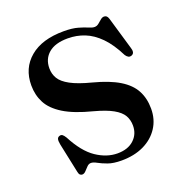

<svg xmlns="http://www.w3.org/2000/svg" viewBox="-95 -555 626 652"><g transform="rotate(-20 218.5 -229.0)"><path d="M233 -16.5Q270.5 -16.5 292.2 -36.5Q314 -56.5 314 -87.5Q314 -108 304.8 -124.2Q295.5 -140.5 271.5 -154Q247.5 -167.5 204.5 -179Q139.5 -195.5 102.8 -218.2Q66 -241 51 -269.8Q36 -298.5 36 -333.5Q36 -395.5 79.8 -432.2Q123.5 -469 202 -469Q233 -469 253 -463.2Q273 -457.5 285.5 -452Q298 -446.5 306 -446.5Q314.5 -446.5 321.2 -452Q328 -457.5 334.5 -463.2Q341 -469 348 -469Q353 -469 356.8 -466Q360.5 -463 363 -455L397 -339Q400.5 -329 399.2 -322.2Q398 -315.5 391 -312.5Q384 -310 379 -312.8Q374 -315.5 369.5 -322Q347 -367 321.2 -393Q295.5 -419 267 -430.2Q238.5 -441.5 206.5 -441.5Q161 -441.5 137.2 -421.2Q113.5 -401 113.5 -367Q113.5 -346.5 123.5 -329.8Q133.5 -313 159.8 -298.8Q186 -284.5 234.5 -272Q292 -257 326.5 -236Q361 -215 376.2 -186.5Q391.5 -158 391.5 -120.5Q391.5 -81.5 372 -51.8Q352.5 -22 318 -5.5Q283.5 11 237.5 11Q208 11 188.8 4Q169.5 -3 157 -10Q144.5 -17 136 -17Q128 -17 121.5 -10.2Q115 -3.5 108.8 3.2Q102.5 10 95.5 10Q91 10 87.5 6.8Q84 3.5 82.5 -4.5L60 -111Q57.5 -124 58.8 -130.5Q60 -137 66.5 -139.5Q73 -142 77.8 -138.8Q82.5 -135.5 88 -126.5Q119 -67 156.5 -41.8Q194 -16.5 233 -16.5Z"/></g></svg>

Font: Fraunces 60pt
Style: Regular
Weight: 400
Version: Version 1.000;[b76b70a41]